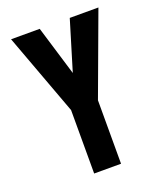

<svg xmlns="http://www.w3.org/2000/svg" viewBox="-136 -824 772 913"><g transform="rotate(-20 250.0 -367.5)"><path d="M182 0V-321L29 -735H174L250 -484L326 -735H471L318 -321V0Z"/></g></svg>

Font: Iosevka Heavy
Style: Regular
Weight: 900
Monospace: yes
Designer: Belleve Invis
Foundry: Belleve Invis
Version: Version 32.5.0; ttfautohint (v1.8.4)